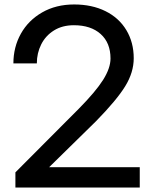

<svg xmlns="http://www.w3.org/2000/svg" viewBox="-20 -757 696 860"><path d="M49 15 333 -270Q409 -347 442 -399.5Q475 -452 475 -495Q475 -565 431 -604.5Q387 -644 311 -644Q259 -644 221.5 -620.5Q184 -597 164.5 -558Q145 -519 145 -473H40Q40 -546 73.5 -606Q107 -666 169 -701.5Q231 -737 312 -737Q392 -737 452.5 -707Q513 -677 546 -622Q579 -567 579 -496Q579 -433 541 -371Q503 -309 410 -214L200 -8H606V83H49Z"/></svg>

Font: Gmarket Sans TTF Medium
Style: Regular
Weight: 500
Designer: Creative Director : Sungho Lee; Art Director : Kiwoong Choi; Project Manager : Sori Yang, Jongwook Yoon; Font Designer :
Foundry: Sandoll Inc.
Version: Version 1.000;hotconv 1.0.109;makeotfexe 2.5.65596